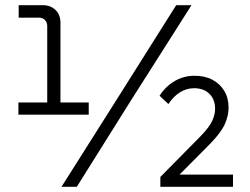

<svg xmlns="http://www.w3.org/2000/svg" viewBox="-20 -720 962 740"><path d="M162 -297V-620Q162 -634 153 -643Q144 -652 130 -652H52V-700H145Q175 -700 194 -681.5Q213 -663 213 -633V-297ZM51 -278V-325H322V-278ZM217 0 434 -343 659 -700H718L481 -327L276 0ZM598 0V-38L753 -195Q786 -229 797.5 -253.5Q809 -278 809 -300Q809 -337 787 -358.5Q765 -380 728 -380Q699 -380 674 -364.5Q649 -349 629 -319L595 -351Q619 -388 654 -408Q689 -428 729 -428Q770 -428 799 -412.5Q828 -397 844.5 -369.5Q861 -342 861 -305Q861 -274 846.5 -241.5Q832 -209 790 -166L659 -34L656 -47H878V0Z"/></svg>

Font: SUSE Thin Light
Style: Regular
Weight: 300
Version: Version 1.000